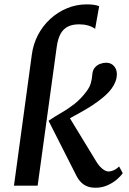

<svg xmlns="http://www.w3.org/2000/svg" viewBox="-20 -851 590 880"><path d="M44 0 126 -601.5Q132.5 -649.5 154.2 -691Q176 -732.5 210.2 -764Q244.5 -795.5 287.2 -813.2Q330 -831 378.5 -831Q395.5 -831 409.8 -829Q424 -827 434.5 -822.5L416 -719Q401 -729.5 382.8 -734.5Q364.5 -739.5 342.5 -739.5Q312 -739.5 291 -729Q270 -718.5 257.5 -695.8Q245 -673 240 -636L152.5 0ZM417 9.5Q385.5 9.5 364.5 -4.8Q343.5 -19 330 -46L202.5 -297.5Q232 -317.5 262.2 -334.8Q292.5 -352 321.5 -374.8Q350.5 -397.5 376 -431.5Q391 -451 396.5 -470.8Q402 -490.5 403 -509Q404.5 -529 414.5 -541Q424.5 -553 438.8 -558.2Q453 -563.5 466 -563.5Q488.5 -563.5 501.8 -549Q515 -534.5 515.5 -513.5Q516 -495.5 509.5 -478Q503 -460.5 491.5 -445Q475.5 -423.5 451.5 -403.8Q427.5 -384 400 -366.2Q372.5 -348.5 346.2 -334.2Q320 -320 300.5 -309L422 -109.5Q434.5 -89 449.8 -77Q465 -65 477.5 -65Q487 -65 499.2 -69.8Q511.5 -74.5 526 -88L542.5 -57.5Q534.5 -45 516.5 -29.2Q498.5 -13.5 473.2 -2Q448 9.5 417 9.5Z"/></svg>

Font: Merriweather 20pt Medium
Style: Italic
Weight: 500
Italic angle: -7.8°
Version: Version 2.101